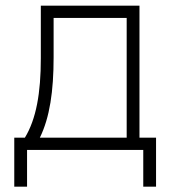

<svg xmlns="http://www.w3.org/2000/svg" viewBox="-20 -538 626 689"><path d="M31.2 131.8H77.1V0H494.1V131.8H540V-43.9H480.5V-517.6H126.5V-329.1C126.5 -203.6 109.9 -110.8 69.3 -43.9H31.2ZM434.6 -43.9H123C158.7 -116.7 172.4 -211.4 172.4 -332.5V-473.6H434.6Z"/></svg>

Font: Cascadia Mono PL ExtraLight
Style: Regular
Weight: 200
Monospace: yes
Designer: Aaron Bell
Foundry: Saja Typeworks
Version: Version 2404.023